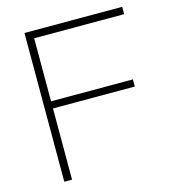

<svg xmlns="http://www.w3.org/2000/svg" viewBox="-109 -819 821 909"><g transform="rotate(-15 302.0 -364.5)"><path d="M94 0V-729H573V-693H121L132 -704V0ZM112 -349V-384H533V-349Z"/></g></svg>

Font: Mona Sans ExtraLight
Style: Regular
Weight: 200
Designer: Deni Anggara
Foundry: GitHub
Version: Version 2.000